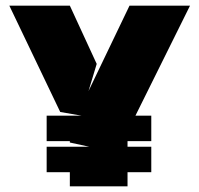

<svg xmlns="http://www.w3.org/2000/svg" viewBox="-20 -659 703 679"><path d="M145 -50H227V0H431V-50H515V-140H431V-160H515V-250H459L652 -639H438L293 -337L322 -433L227 -639H13L193 -263L268 -250H145V-160H227V-155L296 -140H145Z"/></svg>

Font: Banana Brick
Style: Regular
Weight: 400
Designer: artmaker
Foundry: artmaker
Version: Version 4.000 2011 initial release